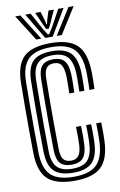

<svg xmlns="http://www.w3.org/2000/svg" viewBox="-107 -1058 701 1126"><g transform="rotate(-10 243.5 -495.0)"><path d="M244.5 10Q132.5 10 83.5 -36.8Q34.5 -83.5 33 -191Q31.8 -271.8 31.5 -339.6Q31.2 -407.5 31.6 -472.6Q32 -537.8 33 -610Q34.5 -717 83.2 -763.5Q132 -810 243.2 -810Q351 -810 399.8 -763.9Q448.5 -717.8 452 -610Q452.5 -599.2 452.5 -586.4Q452.5 -573.5 452.4 -559.2Q452.2 -545 451.9 -530Q451.5 -515 451 -500H421Q421.8 -520 422.1 -539.8Q422.5 -559.5 422.5 -577.4Q422.5 -595.2 422 -609.2Q418.8 -703.5 377.5 -744.8Q336.2 -786 243.2 -786Q147.8 -786 106 -745Q64.2 -704 63 -609.5Q62 -538 61.6 -467.8Q61.2 -397.5 61.6 -328.5Q62 -259.5 63 -191.5Q64.2 -96.5 106.5 -55.2Q148.8 -14 244.5 -14Q338 -14 380.1 -55.2Q422.2 -96.5 426 -191.8Q426.8 -212.2 426.9 -241Q427 -269.8 426 -300.2H456Q457 -272 456.9 -240.9Q456.8 -209.8 456 -191Q452 -83.5 402.9 -36.8Q353.8 10 244.5 10ZM244.5 -38Q164.8 -38 129.5 -73.8Q94.2 -109.5 93 -191.8Q92 -262.2 91.6 -329.2Q91.2 -396.2 91.6 -464.9Q92 -533.5 93 -609.2Q94.2 -691 129.1 -726.5Q164 -762 243.2 -762Q319.8 -762 354.4 -726.4Q389 -690.8 392 -609.2Q392.5 -598 392.5 -584.4Q392.5 -570.8 392.2 -556.1Q392 -541.5 391.8 -527.1Q391.5 -512.8 391 -500H361Q362 -527.2 362.2 -547.4Q362.5 -567.5 362.5 -582.2Q362.5 -597 362 -607.5Q359.5 -677 331.9 -707.5Q304.2 -738 243.2 -738Q179.8 -738 151.9 -708.1Q124 -678.2 123 -609.2Q122 -540 121.6 -472.1Q121.2 -404.2 121.6 -334.8Q122 -265.2 123 -190.2Q124 -120.8 152.5 -91.4Q181 -62 244 -62Q308.8 -62 335.9 -93.8Q363 -125.5 366 -193.5Q366.5 -205.8 366.8 -222.9Q367 -240 366.9 -259.9Q366.8 -279.8 366 -300.2H396Q396.8 -281.2 396.9 -260.8Q397 -240.2 396.8 -222Q396.5 -203.8 396 -191.2Q392.8 -109.5 357.4 -73.8Q322 -38 244.5 -38ZM244 -86Q196.8 -86 175.2 -109.9Q153.8 -133.8 153 -190.5Q152 -260.2 151.6 -327.5Q151.2 -394.8 151.6 -464.1Q152 -533.5 153 -609Q153.8 -665.2 174.8 -689.6Q195.8 -714 243.2 -714Q288 -714 308.8 -689.2Q329.5 -664.5 332 -608Q332.5 -598.5 332.5 -583.5Q332.5 -568.5 332.2 -547.8Q332 -527 331 -500H301Q302 -527.2 302.2 -547.9Q302.5 -568.5 302.5 -582.9Q302.5 -597.2 302 -605.8Q300.2 -647.5 287.4 -668.8Q274.5 -690 243.2 -690Q211.5 -690 197.5 -671.1Q183.5 -652.2 183 -608.5Q182 -538.8 181.6 -471.5Q181.2 -404.2 181.6 -335.4Q182 -266.5 183 -191Q183.5 -147.2 197.9 -128.6Q212.2 -110 244 -110Q274.5 -110 289.1 -129.6Q303.8 -149.2 306 -193.8Q306.8 -209 306.9 -240.1Q307 -271.2 306 -300.2H336Q337 -271.5 336.9 -242Q336.8 -212.5 336 -194.5Q333.5 -136.5 312.1 -111.2Q290.8 -86 244 -86ZM67.2 -1000H98.2L195.2 -845H165.2ZM127.2 -1000H159.2L212 -903.2L237.2 -862.5H245.2L270.5 -903L323.2 -1000H355.2L263.2 -845H219.2ZM186.2 -1000H218.2L235 -944.5L239.2 -922.8H243.2L247.8 -944.5L265.2 -1000H297.2L265 -928.2L249.2 -895.5H233.2L217.8 -928.2ZM384.2 -1000H415.2L317.2 -845H287.2Z"/></g></svg>

Font: Big Shoulders Inline Display Thin Black
Style: Regular
Weight: 900
Version: Version 2.002